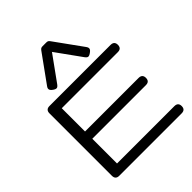

<svg xmlns="http://www.w3.org/2000/svg" viewBox="-292 -1283 1459 1459"><g transform="rotate(-45 437.5 -554.0)"><path d="M132.8 -750H791Q803.7 -750 812.5 -745.6Q821.3 -741.2 825.7 -732.4Q830.1 -723.6 830.1 -710.9Q830.1 -698.2 825.7 -689.5Q821.3 -680.7 812.5 -676.3Q803.7 -671.9 791 -671.9H187.5V-421.9H764.2Q776.9 -421.9 785.6 -417.5Q794.4 -413.1 798.8 -404.3Q803.2 -395.5 803.2 -382.8Q803.2 -370.1 798.8 -361.3Q794.4 -352.5 785.6 -348.1Q776.9 -343.8 764.2 -343.8H187.5V-78.1H804.7Q817.4 -78.1 826.2 -73.7Q835 -69.3 839.4 -60.5Q843.8 -51.8 843.8 -39.1Q843.8 -26.4 839.4 -17.6Q835 -8.8 826.2 -4.4Q817.4 0 804.7 0H132.8Q113.8 0 103.8 -10Q93.8 -20 93.8 -39.1V-710.9Q93.8 -730 103.8 -740Q113.8 -750 132.8 -750ZM226.6 -868.7 388.2 -1092.8Q396 -1103 402.3 -1105.7Q408.7 -1108.4 418 -1108.4H457Q466.8 -1108.4 473.1 -1105.7Q479.5 -1103 486.8 -1092.8L648.4 -868.7Q655.3 -858.9 656.7 -851.1Q658.2 -843.3 653.6 -835.4Q648.9 -827.6 637.2 -819.3L632.3 -815.9Q620.6 -807.6 612.3 -806.4Q604 -805.2 597.7 -809.6Q591.3 -814 584 -823.7L437.5 -1027.3L291 -824.2Q283.7 -814.5 277.3 -810.1Q271 -805.7 262.5 -806.9Q253.9 -808.1 242.7 -815.9L237.8 -819.3Q226.6 -827.1 221.9 -835.2Q217.3 -843.3 218.5 -851.3Q219.7 -859.4 226.6 -868.7Z"/></g></svg>

Font: Gyrochrome
Style: Regular
Weight: 400
Designer: David Moles
Foundry: David Moles
Version: Version 1.005;Glyphs 3.2.3 (3260)